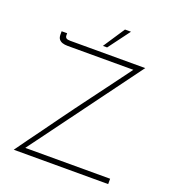

<svg xmlns="http://www.w3.org/2000/svg" viewBox="-154 -995 1009 1114"><g transform="rotate(20 350.0 -438.0)"><path d="M58 0Q84 -37 114 -78Q144 -119 176 -163Q208 -207 241 -253Q274 -299 308.5 -345.5Q343 -392 376.5 -437Q410 -482 442 -525Q474 -568 503.5 -608Q533 -648 559 -683L567 -673H146Q127 -673 113.5 -677.5Q100 -682 92 -692Q84 -702 84 -721V-741H118V-729Q118 -717 125 -711.5Q132 -706 149 -706H613L112 -26L109 -33H641V0ZM463 -876 364 -743H338L426 -876Z"/></g></svg>

Font: Josefin Sans Thin ExtraLight
Style: Regular
Weight: 250
Version: Version 2.001